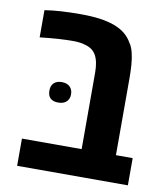

<svg xmlns="http://www.w3.org/2000/svg" viewBox="-75 -704 665 767"><g transform="rotate(10 257.5 -320.5)"><path d="M45.9 0V-110.4H288.1V-420.4Q288.1 -465.8 273.9 -491Q259.8 -516.1 227.1 -523.9Q217.8 -526.9 206.1 -528.3Q194.3 -529.8 182.1 -529.8Q149.4 -529.8 119.6 -527.8Q89.8 -525.9 45.4 -521V-631.3Q76.2 -636.2 111.8 -638.4Q147.5 -640.6 189.5 -640.6Q236.3 -640.6 269 -636Q301.8 -631.3 326.2 -622.6Q354.5 -612.3 372.6 -597.4Q390.6 -582.5 401.9 -562.5Q412.1 -548.3 417.7 -525.9Q423.3 -503.4 425.3 -476.8Q427.2 -450.2 427.2 -422.9V-110.4H495.1V0ZM163.6 -277.3Q120.6 -277.3 120.6 -318.4Q120.6 -338.9 132.1 -349.6Q143.6 -360.4 164.1 -360.4Q185.1 -360.4 196.8 -348.9Q208.5 -337.4 208.5 -318.4Q208.5 -299.3 196.5 -288.3Q184.6 -277.3 163.6 -277.3Z"/></g></svg>

Font: Open Sans SemiCondensed
Style: Bold
Weight: 700
Width: 4
Designer: Monotype Design Team
Foundry: Monotype Imaging Inc.
Version: Version 3.003